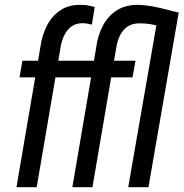

<svg xmlns="http://www.w3.org/2000/svg" viewBox="-20 -782 767 802"><path d="M133.3 0H48.8L148.4 -584Q154.8 -632.3 175 -673.1Q195.3 -713.9 231.4 -738.5Q267.6 -763.2 320.8 -761.7Q335 -761.7 348.4 -759Q361.8 -756.3 375.5 -752.9L363.8 -679.2Q354 -681.6 344.5 -683.3Q335 -685.1 324.7 -685.1Q295.9 -685.1 277.1 -670.4Q258.3 -655.8 247.6 -632.6Q236.8 -609.4 232.9 -584ZM309.1 -528.3 296.9 -459H61.5L73.7 -528.3ZM366.2 0H282.2L381.8 -583.5Q388.2 -633.8 409.7 -674.6Q431.2 -715.3 468.3 -739Q505.4 -762.7 560.1 -761.7Q587.9 -760.7 615.7 -755.6Q643.6 -750.5 671.4 -743.2Q699.2 -735.8 725.6 -729.5L682.1 -665.5Q653.3 -671.9 623 -678.2Q592.8 -684.6 563 -684.6Q532.7 -684.6 512.7 -670.9Q492.7 -657.2 481.4 -634.3Q470.2 -611.3 465.8 -584ZM515.6 0 642.6 -730.5H726.6L600.1 0ZM545.9 -528.3 533.7 -459H294.9L307.6 -528.3Z"/></svg>

Font: Roboto Condensed
Style: Italic
Weight: 400
Italic angle: -12°
Designer: Christian Robertson
Foundry: Google
Version: Version 3.0